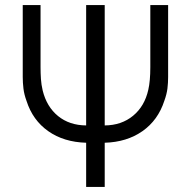

<svg xmlns="http://www.w3.org/2000/svg" viewBox="-20 -740 756 760"><path d="M321 -175Q232.5 -177.5 171 -220.8Q109.5 -264 85 -340.5Q75.5 -366.5 72.8 -389.5Q70 -412.5 70 -435V-720H140.5V-474Q140.5 -450 142 -427.5Q143.5 -405 149 -381.5Q165 -317 210 -280.5Q255 -244 321 -243.5V-720H394.5V-243.5Q461 -244 506.8 -281.8Q552.5 -319.5 567 -384.5Q575 -419 575 -474V-720H645.5V-435Q645.5 -412.5 642.8 -389.8Q640 -367 630.5 -341Q605.5 -264 543.8 -220.8Q482 -177.5 394.5 -175V0H321Z"/></svg>

Font: CCSD_manrope
Style: Regular
Weight: 400
Designer: Mikhail Sharanda
Foundry: Mikhail Sharanda
Version: Version 4.503